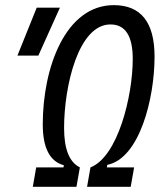

<svg xmlns="http://www.w3.org/2000/svg" viewBox="-20 -723 626 743"><path d="M106.9 0H275.9L289.1 -75.2C248 -95.7 228 -146.5 228 -227.5C228 -389.6 283.2 -628.4 407.2 -628.4C464.8 -628.4 493.7 -584.5 493.7 -494.6C493.7 -352.1 436.5 -116.7 330.1 -75.2L316.9 0H485.8L499 -75.2H393.6L395 -85C520 -109.9 578.1 -341.3 578.1 -503.9C578.1 -636.7 525.4 -703.1 420.4 -703.1C233.4 -703.1 145.5 -461.4 145.5 -241.7C145.5 -150.4 172.9 -98.1 227.1 -83.5L225.6 -75.2H120.1ZM47.4 -507.8H128.4L211.9 -693.4H122.1Z"/></svg>

Font: Cascadia Mono NF SemiLight
Style: Italic
Weight: 350
Italic angle: -10°
Monospace: yes
Designer: Aaron Bell
Foundry: Saja Typeworks
Version: Version 2404.023